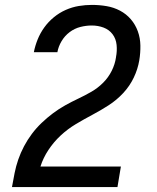

<svg xmlns="http://www.w3.org/2000/svg" viewBox="-20 -763 640 783"><path d="M29 0V-1Q34 -29 39.5 -57Q45 -85 54.5 -112.5Q64 -140 78 -166.5Q92 -193 110 -217Q128 -241 150 -262Q172 -283 196 -301Q220 -319 246 -333.5Q272 -348 299.5 -361Q327 -374 353 -389Q379 -404 400.5 -425.5Q422 -447 435.5 -474Q449 -501 453 -529V-530Q458 -555 455.5 -580Q453 -605 439 -623.5Q425 -642 402.5 -650.5Q380 -659 354 -659Q331 -659 307.5 -653Q284 -647 264 -632Q244 -617 231 -595Q218 -573 214 -550H118Q123 -576 133.5 -602Q144 -628 160.5 -651Q177 -674 199.5 -692.5Q222 -711 248 -722.5Q274 -734 301 -738.5Q328 -743 355 -743Q385 -743 414.5 -738Q444 -733 469.5 -719.5Q495 -706 513.5 -684.5Q532 -663 542 -635.5Q552 -608 552.5 -577.5Q553 -547 548 -517Q542 -481 525.5 -446.5Q509 -412 482.5 -383.5Q456 -355 423.5 -334Q391 -313 357 -295Q323 -277 289.5 -257Q256 -237 227.5 -210.5Q199 -184 177.5 -151.5Q156 -119 145 -84H473L459 0Z"/></svg>

Font: Iosevka Custom Medium Oblique
Style: Regular
Weight: 500
Italic angle: -9°
Designer: Belleve Invis
Foundry: Belleve Invis
Version: Version 27.0.1